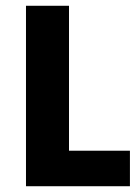

<svg xmlns="http://www.w3.org/2000/svg" viewBox="-20 -645 477 665"><path d="M70 0V-625H219V-123H430V0Z"/></svg>

Font: Changa ExtraLight SemiBold
Style: Regular
Weight: 600
Version: Version 3.002; ttfautohint (v1.8.2)